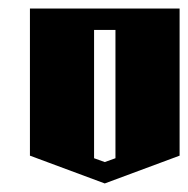

<svg xmlns="http://www.w3.org/2000/svg" viewBox="-20 -520 440 449"><path d="M50 -500H400V-156L225 -91L50 -156ZM200 -450V-150L225 -141L250 -150V-450Z"/></svg>

Font: SOV_Meka
Style: Book
Weight: 400
Version: Version 1.00